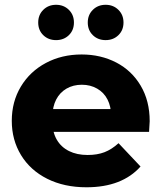

<svg xmlns="http://www.w3.org/2000/svg" viewBox="-20 -777 677 805"><path d="M29.4 -270.4Q29.4 -350.7 67.5 -414.1Q105.6 -477.4 172.3 -513Q239 -548.6 322.1 -548.6Q402.4 -548.6 467.4 -514.9Q532.3 -481.2 569.9 -417.7Q607.6 -354.1 607.6 -268.7Q607.1 -258.3 605 -224.1H172V-319.8H512.6L445.8 -292.1Q445.8 -330.2 430.8 -359.7Q415.8 -389.1 387.4 -405.4Q359.1 -421.7 323.2 -421.7Q286.8 -421.7 258.7 -405.4Q230.7 -389.1 215.4 -359.4Q200.2 -329.8 200.2 -290.8V-263.9Q200.2 -222.2 218.2 -191.2Q236.2 -160.2 269.3 -143.7Q302.4 -127.2 347.4 -127.2Q387.9 -127.2 418.2 -138.9Q448.4 -150.6 477 -176.6L569.2 -78.9Q531 -35.8 474.2 -13.8Q417.4 8.2 342.2 8.2Q249 8.2 178 -27.4Q107 -63 68.2 -126.7Q29.4 -190.3 29.4 -270.4ZM348 -682.6Q348 -714.8 369.3 -735.8Q390.6 -756.9 422.9 -756.9Q455.1 -756.9 476.4 -735.8Q497.8 -714.8 497.8 -682.6Q497.8 -650.2 476.4 -629.5Q455.1 -608.8 422.9 -608.8Q390.6 -608.8 369.3 -629.5Q348 -650.2 348 -682.6ZM140.2 -682.6Q140.2 -714.8 161.5 -735.8Q182.8 -756.9 215.1 -756.9Q247.3 -756.9 268.7 -735.8Q290 -714.8 290 -682.6Q290 -650.2 268.7 -629.5Q247.3 -608.8 215.1 -608.8Q182.8 -608.8 161.5 -629.5Q140.2 -650.2 140.2 -682.6Z"/></svg>

Font: iiserrat Thin
Style: Regular
Weight: 100
Designer: Akira Ohta
Foundry: Akira Ohta
Version: Version 1.200;Glyphs 3.3.1 (3343)